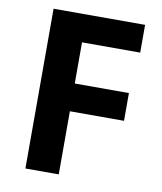

<svg xmlns="http://www.w3.org/2000/svg" viewBox="-81 -779 711 845"><g transform="rotate(10 274.5 -357.0)"><path d="M239 0H90V-714H499V-590H239V-406H481V-282H239Z"/></g></svg>

Font: Noto Sans Cham
Style: Bold
Weight: 700
Version: Version 2.002